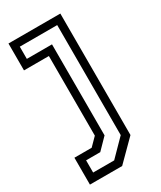

<svg xmlns="http://www.w3.org/2000/svg" viewBox="-189 -606 730 872"><g transform="rotate(-30 176.5 -170.0)"><path d="M12.5 200V59H103L143 18.5V-399H12.5V-540H284.5V97L181.5 200ZM52.5 159.8H162.8L246 75.2V-501.8H49.8V-437.8H181.8V39.5L126.8 95.8H52.5Z"/></g></svg>

Font: Tourney Thin
Style: Regular
Weight: 100
Designer: Tyler Finck
Foundry: Etcetera Type Co
Version: Version 1.015